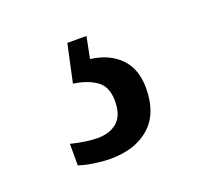

<svg xmlns="http://www.w3.org/2000/svg" viewBox="-59 -76 401 377"><g transform="rotate(-20 142.0 112.5)"><path d="M115 234Q102 234 83.5 231.5Q65 229 50 224V179Q82 187 106 187Q131 187 146.5 173.5Q162 160 162 130Q162 100 143.5 87Q125 74 96 70L113 -9H153L144 36Q183 41 205.5 64Q228 87 228 127Q228 180 197.5 207Q167 234 115 234Z"/></g></svg>

Font: Noto Serif Thai Condensed
Style: Regular
Weight: 400
Width: 3
Designer: Monotype Design Team
Foundry: Monotype Imaging Inc.
Version: Version 2.002; ttfautohint (v1.8.4.7-5d5b)